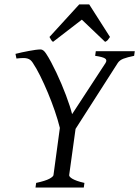

<svg xmlns="http://www.w3.org/2000/svg" viewBox="-20 -846 628 866"><path d="M357.9 0H140.1L143.1 -21Q185.5 -30.3 202.9 -39.8Q220.2 -49.3 221.2 -56.2L250 -269Q241.2 -304.7 227.1 -345.9Q212.9 -387.2 196 -427.5Q179.2 -467.8 161.4 -503.7Q143.6 -539.6 127 -564Q122.1 -571.3 116.5 -575.7Q110.8 -580.1 102.8 -582.3Q94.7 -584.5 83 -584.2Q71.3 -584 54.2 -582L49.8 -603Q63 -606.4 78.9 -609.9Q94.7 -613.3 110.4 -616.2Q126 -619.1 139.9 -621.1Q153.8 -623 163.1 -623Q175.8 -623 188 -604Q198.7 -587.9 210.4 -565.9Q222.2 -543.9 234.1 -518.8Q246.1 -493.7 257.1 -467.5Q268.1 -441.4 277.6 -416.3Q287.1 -391.1 294.2 -369.1Q301.3 -347.2 305.2 -331.1L456.1 -562Q464.4 -575.7 453.4 -582.5Q442.4 -589.4 409.2 -594.2L412.1 -615.2H587.9L585 -594.2Q554.2 -587.9 536.9 -581.3Q519.5 -574.7 511.2 -562L320.8 -264.6L292 -56.2Q291.5 -53.2 294.7 -49.1Q297.9 -44.9 305.9 -40Q314 -35.2 327.4 -30.3Q340.8 -25.4 360.8 -21ZM476.1 -679.2Q469.2 -669.4 465.6 -665Q461.9 -660.6 454.1 -657.2L349.1 -757.3L219.2 -657.2Q214.8 -660.2 211.4 -664.8Q208 -669.4 203.1 -679.2L337.4 -826.2H382.3Z"/></svg>

Font: Gentium Plus Afr
Style: Italic
Weight: 400
Italic angle: -8°
Designer: J. Victor Gaultney, Annie Olsen, Iska Routamaa, Becca Hirsbrunner
Foundry: SIL International
Version: Version 5.000